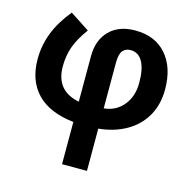

<svg xmlns="http://www.w3.org/2000/svg" viewBox="-108 -626 951 956"><g transform="rotate(15 367.5 -148.0)"><path d="M561 -267.6Q561 -338.4 539.8 -376.2Q518.6 -414.1 477.5 -414.1Q451.7 -414.1 437.3 -396.2Q422.9 -378.4 422.9 -334V-99.1Q484.9 -105 522.9 -151.1Q561 -197.3 561 -267.6ZM294.4 223.1V5.4Q169.4 -8.3 105.5 -74.2Q41.5 -140.1 41.5 -251.5Q41.5 -321.8 66.7 -387Q91.8 -452.1 146 -518.6L246.1 -453.1Q205.6 -397.5 188.7 -350.6Q171.9 -303.7 171.9 -249Q171.9 -123 294.4 -99.1V-333.5Q294.4 -417 342.8 -465.8Q391.1 -514.6 475.6 -514.6Q577.6 -514.6 635.7 -448.5Q693.8 -382.3 693.8 -268.6Q693.8 -190.9 660.2 -131.8Q626.5 -72.8 564.9 -37.6Q503.4 -2.4 422.9 5.4V223.1Z"/></g></svg>

Font: Bpm'online Open Sans
Style: Bold
Weight: 700
Foundry: Ascender Corporation
Version: Version 1.10